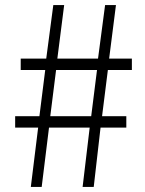

<svg xmlns="http://www.w3.org/2000/svg" viewBox="-20 -740 575 760"><path d="M102 0 131 -235H40V-280H136L159 -463H62V-508H163L191 -720H234L207 -508H368L396 -720H439L412 -508H502V-463H407L384 -280H480V-235H378L351 0H307L335 -235H174L145 0ZM179 -280H341L364 -463H202Z"/></svg>

Font: Noto Sans KR Thin Light
Style: Regular
Weight: 300
Version: Version 2.004-H2;hotconv 1.0.118;makeotfexe 2.5.65603